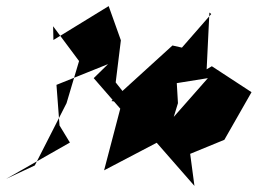

<svg xmlns="http://www.w3.org/2000/svg" viewBox="-40 -560 844 629"><path d="M396 -218 339 -290 356 -428 316 -540 135 -429 134 -474 219 -360 178 -222 74 -18 -20 26 189 -93 155 -149 145 -282 314 -350 267 -304 354 -204 301 -2 509 -111 543 -222 537 -324 510 -283 641 -304 464 -103 597 49 583 -56 695 -102 784 -258 654 -343 637 -333 646 -519 652 -514 556 -404 525 -411 325 -229Z"/></svg>

Font: Asimov Silicon
Style: Regular
Weight: 400
Designer: Google
Version: Version 2.000980; 2014